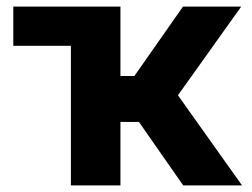

<svg xmlns="http://www.w3.org/2000/svg" viewBox="-20 -559 761 579"><path d="M298 -539.1V-420.9H20.1V-539.1ZM193.8 0V-539.1H343.2V-329.9H385.3L531.8 -539.1H707.4L516.6 -271.7L709.8 0H532.4L399 -191.2H343.2V0Z"/></svg>

Font: Inter Display V
Style: Regular
Weight: 400
Designer: Rasmus Andersson
Foundry: rsms
Version: Version 3.015;git-src